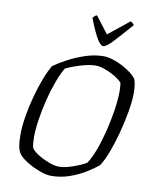

<svg xmlns="http://www.w3.org/2000/svg" viewBox="-100 -1015 862 1089"><g transform="rotate(10 331.0 -471.0)"><path d="M271 0Q247 0 217.5 -9.5Q188 -19 159 -33.5Q130 -48 107.5 -65Q85 -82 76 -98Q66 -116 62.5 -141.5Q59 -167 59 -199Q59 -247 68.5 -305.5Q78 -364 94 -423Q110 -482 129.5 -532.5Q149 -583 168 -614Q197 -635 242.5 -659.5Q288 -684 341.5 -702Q395 -720 447 -720Q471 -720 500 -711Q529 -702 557.5 -687Q586 -672 608 -655Q630 -638 640 -622Q646 -606 648.5 -586Q651 -566 651 -545Q651 -499 640.5 -437.5Q630 -376 613 -312Q596 -248 575.5 -193.5Q555 -139 533 -107Q505 -84 464 -59Q423 -34 373.5 -17Q324 0 271 0ZM304 -59Q331 -59 362 -68Q393 -77 419.5 -88.5Q446 -100 460 -109Q481 -139 501 -192.5Q521 -246 536.5 -309Q552 -372 561 -433Q570 -494 570 -540Q570 -552 569 -564Q568 -576 567 -586Q563 -594 546.5 -606.5Q530 -619 507 -631Q484 -643 458.5 -651.5Q433 -660 412 -660Q386 -660 354.5 -652.5Q323 -645 293 -634Q263 -623 242 -613Q223 -582 204 -531.5Q185 -481 170 -421.5Q155 -362 146 -303.5Q137 -245 137 -200Q137 -182 138.5 -165.5Q140 -149 144 -137Q154 -121 182.5 -103Q211 -85 245 -72Q279 -59 304 -59ZM433 -776Q417 -776 396.5 -811.5Q376 -847 346 -923Q349 -927 354 -932.5Q359 -938 369 -942L443 -845L564 -942Q571 -937 577 -932Q583 -927 584 -923Q517 -846 483.5 -811Q450 -776 433 -776Z"/></g></svg>

Font: Texturina 72pt 72pt Light
Style: Italic
Weight: 300
Italic angle: -11°
Designer: Guillermo Torres Carreño
Foundry: Omnibus-Type
Version: Version 1.002; ttfautohint (v1.8.3)